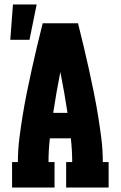

<svg xmlns="http://www.w3.org/2000/svg" viewBox="-20 -839 540 859"><path d="M34 0V-114H60Q60 -167 66.5 -219Q73 -271 81.5 -323Q90 -375 100.5 -427Q111 -479 122.5 -530.5Q134 -582 146 -633Q158 -684 171 -735H329Q342 -684 354 -633Q366 -582 377.5 -530.5Q389 -479 399.5 -427Q410 -375 418.5 -323Q427 -271 433.5 -219Q440 -167 440 -114H466V0H276V-114H303Q303 -140 301.5 -166.5Q300 -193 297 -220H203Q200 -193 198.5 -166.5Q197 -140 197 -114H224V0ZM282 -334Q275 -380 267 -426Q259 -472 250 -517Q241 -472 233 -426Q225 -380 218 -334ZM26 -661 38 -819H144L112 -661Z"/></svg>

Font: Iosevka Curly Slab Heavy
Style: Regular
Weight: 900
Monospace: yes
Designer: Belleve Invis
Foundry: Belleve Invis
Version: Version 22.1.2; ttfautohint (v1.8.4)